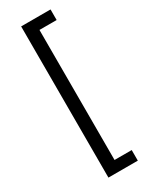

<svg xmlns="http://www.w3.org/2000/svg" viewBox="-253 -881 862 1097"><g transform="rotate(-30 178.0 -333.0)"><path d="M301.8 165.5H107.9V-832H301.8V-762.2H188.5V95.7H301.8Z"/></g></svg>

Font: NotoSans
Style: Regular
Weight: 400
Designer: Monotype Design team
Foundry: Monotype Imaging Inc.
Version: Version 1.04; ttfautohint (v1.4.1)